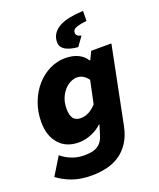

<svg xmlns="http://www.w3.org/2000/svg" viewBox="-167 -837 933 1125"><g transform="rotate(-20 299.0 -274.0)"><path d="M209 188Q138 188 87 169Q36 150 -2 121L66 10Q94 34 130.5 48Q167 62 205 62Q224 62 243 60Q262 58 279 50.5Q296 43 310 27.5Q324 12 332 -14L352 -78H348Q321 -52 282 -36Q243 -20 204 -20Q125 -20 80.5 -71Q36 -122 36 -206Q36 -273 58 -329.5Q80 -386 116 -426.5Q152 -467 198.5 -489.5Q245 -512 294 -512Q342 -512 375.5 -495.5Q409 -479 426 -450H430L454 -500H580L484 -22Q472 39 445 79.5Q418 120 381.5 144Q345 168 300.5 178Q256 188 209 188ZM262 -150Q315 -150 360 -200L390 -342Q362 -382 321 -382Q302 -382 281 -372Q260 -362 242.5 -342.5Q225 -323 213.5 -295Q202 -267 202 -230Q202 -188 217 -169Q232 -150 262 -150ZM390 -546Q283 -556 283 -615Q283 -645 298 -667.5Q313 -690 340 -704.5Q367 -719 405 -726.5Q443 -734 489 -736L488 -674Q450 -670 424.5 -661.5Q399 -653 399 -633Q399 -622 406 -615Q413 -608 431 -603Z"/></g></svg>

Font: Source Code Pro Black
Style: Italic
Weight: 900
Italic angle: -11°
Monospace: yes
Designer: Paul D. Hunt, Teo Tuominen
Foundry: Adobe Systems Incorporated
Version: Version 1.050;PS 1.000;hotconv 16.6.51;makeotf.lib2.5.65220